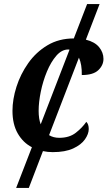

<svg xmlns="http://www.w3.org/2000/svg" viewBox="-20 -734 526 939"><path d="M59 185 136 -14Q93 -36 67 -81Q41 -126 41 -192Q41 -248 60.5 -309.5Q80 -371 118 -425Q156 -479 212 -512.5Q268 -546 341 -546L406 -714H467L400 -540Q444 -529 465 -503Q486 -477 486 -446Q486 -415 461 -391Q436 -367 380 -367Q381 -419 366 -452L220 -73Q241 -60 270 -60Q319 -60 350.5 -84.5Q382 -109 402 -138Q414 -127 414 -103Q414 -79 395.5 -52.5Q377 -26 338 -8Q299 10 238 10Q213 10 190 5L121 185ZM169 -192Q169 -153 179 -126L320 -491Q317 -492 314 -492Q282 -492 255.5 -461.5Q229 -431 209.5 -384Q190 -337 179.5 -285.5Q169 -234 169 -192Z"/></svg>

Font: Noto Serif SemiCondensed SemiBold
Style: Italic
Weight: 600
Width: 4
Italic angle: -12°
Designer: Monotype Design Team
Foundry: Monotype Imaging Inc.
Version: Version 2.014; ttfautohint (v1.8.4.7-5d5b)